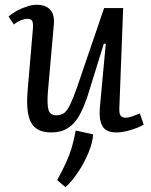

<svg xmlns="http://www.w3.org/2000/svg" viewBox="-20 -542 634 806"><path d="M371 22Q369 56 352 97.5Q335 139 309.5 178Q284 217 255 244L220 214Q244 170 258 139Q272 108 281 78Q290 48 298 6ZM16 -473Q31 -486 51.5 -497Q72 -508 94 -515Q116 -522 133 -522Q172 -522 191 -501Q210 -480 206 -439L181 -156Q177 -101 184 -79.5Q191 -58 217 -58Q236 -58 249 -67.5Q262 -77 274.5 -103Q287 -129 304 -177L417 -508H497L481 -89Q480 -66 486 -57Q492 -48 508 -48Q520 -48 535.5 -53.5Q551 -59 567 -66L583 -19Q572 -12 557 -6Q542 0 526.5 4.5Q511 9 496 11.5Q481 14 469 14Q424 14 409.5 -13.5Q395 -41 399 -88L424 -358L416 -359L348 -140Q332 -91 312.5 -56.5Q293 -22 264.5 -4Q236 14 195 14Q134 14 111 -26.5Q88 -67 96 -162L118 -420Q120 -446 115 -454.5Q110 -463 95 -463Q83 -463 67 -456.5Q51 -450 38 -439Z"/></svg>

Font: Literata 18pt
Style: Italic
Weight: 400
Italic angle: -2°
Designer: Latin by Veronika Burian and Jose Scaglione. Greek by Irene Vlachou. Cyrillic by Vera Evstafieva
Foundry: TypeTogether
Version: Version 3.103;gftools[0.9.29]